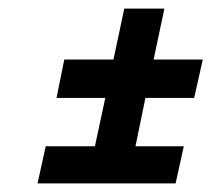

<svg xmlns="http://www.w3.org/2000/svg" viewBox="-20 -586 490 445"><path d="M111 -359H224L200 -247H86L67 -161H387L406 -247H294L317 -359H430L450 -448H336L361 -566H268L243 -448H129Z"/></svg>

Font: Advent Pro SemiBold
Style: Italic
Weight: 600
Italic angle: -12°
Version: Version 3.000